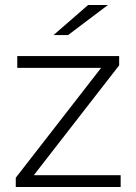

<svg xmlns="http://www.w3.org/2000/svg" viewBox="-20 -747 545 767"><path d="M462 0H43V-37L384 -476H49V-523H456V-486L115 -47H462ZM194 -607 332 -727H411L252 -607Z"/></svg>

Font: Montserrat-Alt1 Light
Style: Regular
Weight: 300
Designer: Differentunic
Foundry: Differentunic
Version: Version 7.222